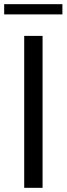

<svg xmlns="http://www.w3.org/2000/svg" viewBox="-27 -900 319 920"><path d="M177 -728H89V0H177ZM-7 -831H272V-880H-7Z"/></svg>

Font: Wafeq
Style: Regular
Weight: 400
Designer: Rasmus Andersson & Azza Alameddine
Foundry: Google & TypeTogether
Version: Version 3.000;FEAKit 1.0